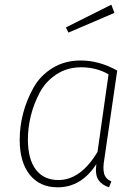

<svg xmlns="http://www.w3.org/2000/svg" viewBox="-20 -789 593 819"><path d="M455 -769 468 -734 272 -650 261 -672ZM324 -531Q403 -531 480 -488L425 -110Q418 -72 424 -49Q430 -26 455 -15L445 10Q414 0 399.5 -22Q385 -44 391 -89Q327 10 226 10Q150 10 107 -43.5Q64 -97 64 -193Q64 -249 78.5 -305Q93 -361 122 -413.5Q151 -466 203.5 -498.5Q256 -531 324 -531ZM326 -502Q267 -502 221 -472Q175 -442 149.5 -394Q124 -346 111.5 -295Q99 -244 99 -194Q99 -110 133 -65.5Q167 -21 229 -21Q324 -21 396 -141L443 -472Q391 -502 326 -502Z"/></svg>

Font: Fira Sans UltraLight
Style: Italic
Weight: 200
Italic angle: -8°
Designer: Carrois Corporate & Edenspiekermann AG
Foundry: Carrois Corporate GbR & Edenspiekermann AG
Version: Version 4.203;PS 004.203;hotconv 1.0.88;makeotf.lib2.5.64775